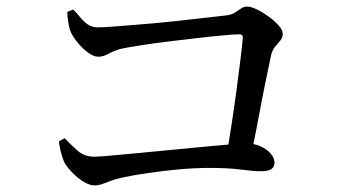

<svg xmlns="http://www.w3.org/2000/svg" viewBox="-20 -645 1040 582"><path d="M665 -160Q672 -205 680.5 -258.5Q689 -312 696 -365Q703 -418 708.5 -461.5Q714 -505 716 -530Q717 -541 705 -541Q692 -541 658.5 -538Q625 -535 581.5 -530Q538 -525 492.5 -519.5Q447 -514 409 -508Q371 -502 351 -498Q329 -493 311 -483Q293 -473 278 -473Q263 -473 245 -487Q227 -501 212.5 -519.5Q198 -538 193 -552Q189 -563 186.5 -580Q184 -597 184 -609L202 -616Q214 -604 224.5 -591Q235 -578 247.5 -570Q260 -562 277 -562Q293 -562 331 -565Q369 -568 418 -572Q467 -576 516.5 -581.5Q566 -587 606 -591.5Q646 -596 663 -598Q682 -600 692.5 -607Q703 -614 711 -619.5Q719 -625 729 -625Q741 -625 758.5 -616.5Q776 -608 794 -595Q812 -582 824.5 -568Q837 -554 837 -543Q837 -531 830 -522.5Q823 -514 814.5 -504Q806 -494 802 -479Q798 -458 790.5 -423.5Q783 -389 774.5 -344.5Q766 -300 757 -253Q748 -206 738 -160ZM266 -83Q251 -83 232 -95Q213 -107 197 -124Q181 -141 174 -155Q168 -170 163.5 -188.5Q159 -207 159 -217L176 -226Q195 -206 215.5 -188Q236 -170 266 -170Q278 -170 312 -173Q346 -176 393.5 -180.5Q441 -185 492.5 -190Q544 -195 591.5 -199.5Q639 -204 674 -207Q709 -210 722 -210Q748 -211 768.5 -202Q789 -193 800.5 -179.5Q812 -166 812 -152Q812 -139 802.5 -132.5Q793 -126 771 -126Q747 -126 710 -131Q673 -136 615 -136Q571 -136 521.5 -131.5Q472 -127 428.5 -120.5Q385 -114 357 -108Q332 -103 316.5 -97Q301 -91 289.5 -87Q278 -83 266 -83Z"/></svg>

Font: Noto Serif SC ExtraLight Medium
Style: Regular
Weight: 500
Version: Version 2.002-H1;hotconv 1.1.0;makeotfexe 2.6.0